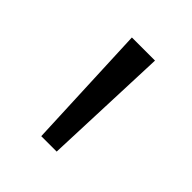

<svg xmlns="http://www.w3.org/2000/svg" viewBox="-92 -770 370 370"><g transform="rotate(45 92.5 -585.0)"><path d="M125 -714H62L73 -456H115Z"/></g></svg>

Font: Noto Sans Arabic ExtCond Light
Style: Regular
Weight: 300
Width: 2
Designer: Monotype Design Team, Nadine Chahine, Nizar Qandah and Khaled Hosny
Foundry: Monotype Imaging Inc.
Version: Version 2.012